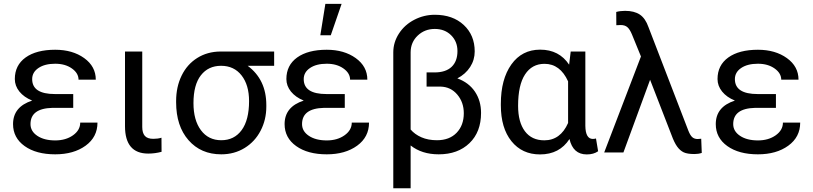

<svg xmlns="http://www.w3.org/2000/svg" viewBox="-20 -798 4257 1005"><path d="M139.6 -148.4Q139.6 -110.8 175.5 -86.9Q211.4 -63 269 -63Q324.2 -63 362.1 -89.8Q399.9 -116.7 399.9 -156.2H490.2Q490.2 -80.6 428 -35.4Q365.7 9.8 269 9.8Q169.4 9.8 108.9 -33.4Q48.3 -76.7 48.3 -148.4Q48.3 -239.3 148.4 -271.5Q105.5 -289.1 81.5 -318.8Q57.6 -348.6 57.6 -384.3Q57.6 -456.5 114 -497.1Q170.4 -537.6 269 -537.6Q359.9 -537.6 420.7 -493.9Q481.4 -450.2 481.4 -380.9H391.1Q391.1 -415 356.2 -439.7Q321.3 -464.4 269 -464.4Q214.4 -464.4 181.4 -442.1Q148.4 -419.9 148.4 -383.8Q148.4 -305.7 267.6 -305.7H363.3V-233.4H253.9Q139.6 -230.5 139.6 -148.4Z M724.6 -528.3V-133.3Q724.6 -102.5 738 -86.9Q751.5 -71.3 782.7 -71.3Q806.2 -71.3 825.2 -77.1L825.7 -3.4Q791.5 5.9 755.9 5.9Q634.3 5.9 634.3 -137.7V-528.3Z M1415 -453.6H1276.4Q1374 -381.3 1374 -248V-239.7Q1374 -171.4 1344.2 -114Q1314.5 -56.6 1260.5 -23.4Q1206.5 9.8 1138.2 9.8Q1031.7 9.8 966.8 -64.2Q901.9 -138.2 901.9 -262.7V-269Q901.9 -343.3 930.7 -402.3Q959.5 -461.4 1012.5 -494.6Q1065.4 -527.8 1133.8 -528.3H1415ZM992.7 -258.3Q992.7 -168.9 1031.7 -116.5Q1070.8 -64 1138.2 -64Q1206.1 -64 1244.9 -116.9Q1283.7 -169.9 1283.7 -269Q1283.7 -353 1244.4 -403.3Q1205.1 -453.6 1137.2 -453.6Q1070.3 -453.6 1031.5 -403.8Q992.7 -354 992.7 -258.3Z M1561 -148.4Q1561 -110.8 1596.9 -86.9Q1632.8 -63 1690.4 -63Q1745.6 -63 1783.4 -89.8Q1821.3 -116.7 1821.3 -156.2H1911.6Q1911.6 -80.6 1849.4 -35.4Q1787.1 9.8 1690.4 9.8Q1590.8 9.8 1530.3 -33.4Q1469.7 -76.7 1469.7 -148.4Q1469.7 -239.3 1569.8 -271.5Q1526.9 -289.1 1502.9 -318.8Q1479 -348.6 1479 -384.3Q1479 -456.5 1535.4 -497.1Q1591.8 -537.6 1690.4 -537.6Q1781.2 -537.6 1842 -493.9Q1902.8 -450.2 1902.8 -380.9H1812.5Q1812.5 -415 1777.6 -439.7Q1742.7 -464.4 1690.4 -464.4Q1635.7 -464.4 1602.8 -442.1Q1569.8 -419.9 1569.8 -383.8Q1569.8 -305.7 1689 -305.7H1784.7V-233.4H1675.3Q1561 -230.5 1561 -148.4ZM1683.1 -777.8H1768.1L1711.4 -613.3H1656.7Z M2255.9 -720.7Q2350.1 -720.7 2407.5 -667.2Q2464.8 -613.8 2464.8 -528.8Q2464.8 -484.4 2440.9 -447.3Q2417 -410.2 2374 -387.7Q2434.1 -365.7 2466.1 -318.1Q2498 -270.5 2498 -207Q2498 -106.9 2437.3 -48.6Q2376.5 9.8 2276.4 9.8Q2188 9.8 2129.4 -36.6V187.5H2038.6V-523.9Q2038.6 -576.7 2068.4 -622.6Q2098.1 -668.5 2148.7 -694.6Q2199.2 -720.7 2255.9 -720.7ZM2374.5 -530.8Q2374.5 -580.6 2341.3 -613.5Q2308.1 -646.5 2255.9 -646.5Q2203.1 -646.5 2166.5 -611.8Q2129.9 -577.1 2129.4 -524.9V-120.1Q2150.9 -94.7 2186 -79.3Q2221.2 -64 2267.1 -64Q2332.5 -64 2370.1 -103Q2407.7 -142.1 2407.7 -205.1Q2407.7 -262.7 2373.5 -303Q2339.4 -343.3 2286.1 -344.7H2212.9V-418.9H2254.4Q2313 -418.9 2343.8 -448Q2374.5 -477.1 2374.5 -530.8Z M3043.9 -528.3V-139.2Q3044.9 -70.8 3083 -70.8Q3092.3 -70.8 3099.6 -73.2L3110.8 -6.3Q3087.4 10.3 3051.3 10.3Q2979.5 10.3 2960.9 -70.3Q2908.7 10.3 2806.6 10.3Q2712.9 10.3 2657.2 -58.8Q2601.6 -127.9 2601.6 -247.1V-254.4Q2601.6 -383.3 2656.7 -460.7Q2711.9 -538.1 2807.6 -538.1Q2906.7 -538.1 2959 -459.5L2967.3 -528.3ZM2691.9 -244.1Q2691.9 -158.7 2727.5 -111.1Q2763.2 -63.5 2829.1 -63.5Q2913.6 -63.5 2953.6 -154.3V-372.1Q2912.1 -463.9 2830.1 -463.9Q2764.6 -463.9 2728.3 -408.4Q2691.9 -353 2691.9 -244.1Z M3252 -741.2Q3299.8 -741.2 3329.1 -721.7Q3358.4 -702.1 3374.5 -655.8L3583 -114.3Q3592.8 -89.4 3603.8 -79.8Q3614.7 -70.3 3631.8 -70.3L3650.4 -71.8L3653.3 2.4Q3635.7 8.3 3615.2 8.3Q3577.6 8.3 3558.6 -0.7Q3539.6 -9.8 3524.4 -30.8Q3509.3 -51.8 3495.1 -90.8L3382.8 -380.4L3243.2 0H3142.6L3335 -502.4L3288.1 -617.2Q3276.9 -644.5 3263.9 -655.8Q3251 -667 3229 -667L3206.1 -666L3205.6 -735.4Q3226.1 -741.2 3252 -741.2Z M3817.9 -148.4Q3817.9 -110.8 3853.8 -86.9Q3889.6 -63 3947.3 -63Q4002.4 -63 4040.3 -89.8Q4078.1 -116.7 4078.1 -156.2H4168.5Q4168.5 -80.6 4106.2 -35.4Q4043.9 9.8 3947.3 9.8Q3847.7 9.8 3787.1 -33.4Q3726.6 -76.7 3726.6 -148.4Q3726.6 -239.3 3826.7 -271.5Q3783.7 -289.1 3759.8 -318.8Q3735.8 -348.6 3735.8 -384.3Q3735.8 -456.5 3792.2 -497.1Q3848.6 -537.6 3947.3 -537.6Q4038.1 -537.6 4098.9 -493.9Q4159.7 -450.2 4159.7 -380.9H4069.3Q4069.3 -415 4034.4 -439.7Q3999.5 -464.4 3947.3 -464.4Q3892.6 -464.4 3859.6 -442.1Q3826.7 -419.9 3826.7 -383.8Q3826.7 -305.7 3945.8 -305.7H4041.5V-233.4H3932.1Q3817.9 -230.5 3817.9 -148.4Z"/></svg>

Font: SteelSelectRoboto
Style: Roboto-Regular
Weight: 400
Designer: Google
Version: Version 2.137; 2017